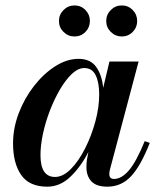

<svg xmlns="http://www.w3.org/2000/svg" viewBox="-20 -691 600 721"><path d="M378.9 -612.1Q378.9 -636.2 396.1 -653.4Q413.4 -670.6 437.4 -670.6Q461.4 -670.6 478.3 -653.4Q495.1 -636.2 495.1 -612.1Q495.1 -588.1 478.3 -571.1Q461.4 -554 437.4 -554Q413.4 -554 396.1 -571.1Q378.9 -588.1 378.9 -612.1ZM201.4 -612.1Q201.4 -636.2 218.6 -653.4Q235.9 -670.6 259.9 -670.6Q283.9 -670.6 300.8 -653.4Q317.6 -636.2 317.6 -612.1Q317.6 -588.1 300.8 -571.1Q283.9 -554 259.9 -554Q235.9 -554 218.6 -571.1Q201.4 -588.1 201.4 -612.1ZM542.5 -154.5Q508.5 -68 472 -29Q435.5 10 383 10Q342 10 323.2 -10Q304.5 -30 304.5 -63.5Q304.5 -79.5 306.5 -91.5L312 -120.5Q284.5 -66 245.2 -28Q206 10 157.5 10Q90 10 59.5 -34Q29 -78 29 -152.5Q29 -210 50.5 -266.2Q72 -322.5 108 -368.5Q144 -414.5 187.5 -442.2Q231 -470 275 -470Q320 -470 341.5 -439.2Q363 -408.5 367.5 -361L391 -460H500.5L392.5 -53Q390.5 -45 390.5 -37Q390.5 -19 408 -19Q436 -19 463.5 -50.5Q491 -82 523.5 -161ZM352.5 -336Q352.5 -381.5 339.2 -408.5Q326 -435.5 296.5 -435.5Q273.5 -435.5 250.2 -413.8Q227 -392 205.8 -356Q184.5 -320 167.8 -276.8Q151 -233.5 141.5 -189.5Q132 -145.5 132 -108.5Q132 -26.5 186.5 -26.5Q216.5 -26.5 246 -56.2Q275.5 -86 299.5 -133.5Q323.5 -181 338 -234.5Q352.5 -288 352.5 -336Z"/></svg>

Font: Bodoni* 11pt Medium
Style: Italic
Weight: 500
Italic angle: -13°
Version: Version 2.3